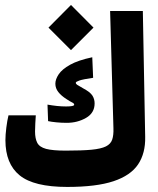

<svg xmlns="http://www.w3.org/2000/svg" viewBox="-20 -737 626 762"><path d="M246.6 4.9Q114.7 4.9 58.1 -41Q1.5 -86.9 1.5 -180.7Q1.5 -201.2 5.1 -230.5Q8.8 -259.8 13.7 -279.3H122.1Q121.1 -264.2 120.1 -247.3Q119.1 -230.5 119.1 -215.3Q119.1 -187 127.9 -170.2Q136.7 -153.3 162.8 -146.2Q189 -139.2 240.7 -139.2Q305.2 -139.2 343.3 -142.8Q381.3 -146.5 400.4 -156Q419.4 -165.5 425.3 -183.1Q431.2 -200.7 430.2 -228L417 -693.4H546.9L556.2 -193.8Q557.6 -128.9 528.1 -84.7Q498.5 -40.5 430.4 -17.8Q362.3 4.9 246.6 4.9ZM245.1 -249.5Q223.6 -249.5 203.9 -251.5Q184.1 -253.4 170.9 -256.3L168.5 -321.8Q188 -318.4 206.3 -316.4Q224.6 -314.5 242.2 -314.5Q274.4 -314.5 274.4 -321.3Q274.4 -326.7 266.8 -330.1Q259.3 -333.5 243.7 -343.8Q223.1 -356.9 211.4 -371.8Q199.7 -386.7 199.7 -404.8Q199.7 -422.4 213.1 -442.4Q226.6 -462.4 258.5 -480.2Q290.5 -498 346.2 -509.8L349.6 -428.2Q309.6 -422.4 295.2 -417.5Q280.8 -412.6 280.8 -408.7Q280.8 -404.3 285.9 -400.6Q291 -397 309.6 -386.7Q337.9 -371.6 346.7 -357.7Q355.5 -343.8 355.5 -326.7Q355.5 -288.6 321.3 -269Q287.1 -249.5 245.1 -249.5ZM261.7 -538.1 172.4 -627.4 261.7 -717.3 351.1 -627.4Z"/></svg>

Font: Cascadia Mono
Style: Bold
Weight: 700
Monospace: yes
Designer: Aaron Bell
Foundry: Saja Typeworks
Version: Version 2404.023; ttfautohint (v1.8.4)